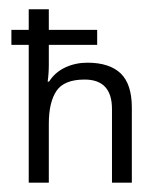

<svg xmlns="http://www.w3.org/2000/svg" viewBox="-20 -391 342 411"><path d="M84.5 -371.1V-327.1H188V-294.9H84.5V-252.4Q84.5 -233.4 82 -216.3H85Q97.7 -236.3 119.6 -246.6Q141.6 -256.8 167 -256.8Q214.4 -256.8 238.3 -233.9Q262.2 -210.9 262.2 -160.6V0H219.7V-157.7Q219.7 -220.7 161.1 -220.7Q117.2 -220.7 100.8 -196.3Q84.5 -171.9 84.5 -126V0H41.5V-294.9H4.4V-327.1H41.5V-371.1Z"/></svg>

Font: NotoSansOldHungarianUI
Style: Regular
Weight: 400
Designer: Monotype Design Team
Foundry: Monotype Imaging Inc.
Version: Version 1001.000; ttfautohint (v1.8.4.7-5d5b)